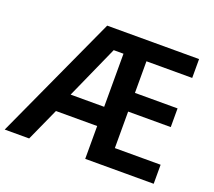

<svg xmlns="http://www.w3.org/2000/svg" viewBox="-123 -874 1150 1033"><g transform="rotate(20 451.5 -357.0)"><path d="M850 0H458V-188H222L137 0H-3L324 -714H850V-606H588V-425H832V-318H588V-109H850ZM266 -298H458V-602H402Z"/></g></svg>

Font: Noto Sans Khmer SemiBold
Style: Regular
Weight: 600
Version: Version 2.003